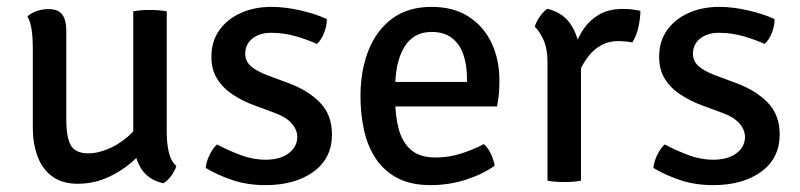

<svg xmlns="http://www.w3.org/2000/svg" viewBox="-20 -526 2328 559"><path d="M465.5 -139.5Q465.5 -110 471.2 -83.8Q477 -57.5 493.5 -42.5Q489.5 -29.5 479 -14.8Q468.5 0 455.5 7.5Q408.5 -3 388.2 -39.8Q368 -76.5 368 -123V-493Q388 -497 416.5 -497Q444.5 -497 465.5 -493ZM75.5 -389.5Q75.5 -415.5 72.2 -438.5Q69 -461.5 60 -478.5Q70.5 -488 87 -493.8Q103.5 -499.5 121.5 -499.5Q149.5 -499.5 161.2 -483.8Q173 -468 173 -437V-178.5Q173 -126.5 186.2 -103Q199.5 -79.5 237.5 -79.5Q263.5 -79.5 293.5 -91.8Q323.5 -104 350.2 -126.5Q377 -149 393 -178.5V-83.5Q360 -44.5 310.8 -17.8Q261.5 9 207 9Q160.5 9 131.5 -12.8Q102.5 -34.5 89 -71.5Q75.5 -108.5 75.5 -153.5Z M579 -37Q580 -54 589.8 -74.2Q599.5 -94.5 612 -105.5Q643.5 -88.5 679.8 -74.8Q716 -61 753 -61Q795.5 -61 820.2 -79.5Q845 -98 845.5 -126.5Q845.5 -148.5 829 -167Q812.5 -185.5 780.5 -197L722.5 -218.5Q688 -231 659 -249.8Q630 -268.5 612.8 -295.5Q595.5 -322.5 595.5 -360.5Q595.5 -405.5 618.5 -438Q641.5 -470.5 681.2 -488.2Q721 -506 770.5 -506Q810.5 -506 855.8 -495.5Q901 -485 931.5 -470.5Q932 -452.5 924 -431.2Q916 -410 902.5 -398Q877 -410 842 -420.2Q807 -430.5 769.5 -430.5Q736 -430.5 715 -413.8Q694 -397 694 -369.5Q694 -348 710.2 -333.5Q726.5 -319 758.5 -307L820 -284Q876 -263.5 911.2 -227.8Q946.5 -192 946.5 -134.5Q946.5 -65.5 893 -26.2Q839.5 13 752.5 13Q700 13 655.8 -2Q611.5 -17 579 -37Z M1090.5 -216V-287.5H1339.5V-300.5Q1339.5 -336.5 1329.2 -366.8Q1319 -397 1296.2 -415Q1273.5 -433 1236.5 -433Q1183.5 -433 1157 -388.8Q1130.5 -344.5 1130.5 -268V-238Q1130.5 -189.5 1140.8 -150.8Q1151 -112 1176.5 -89.8Q1202 -67.5 1248.5 -67.5Q1287 -67.5 1322 -78.8Q1357 -90 1389 -106.5Q1401.5 -95 1409.8 -76.8Q1418 -58.5 1420 -43.5Q1384.5 -18 1335.2 -2.5Q1286 13 1234 13Q1175.5 13 1136 -8.2Q1096.5 -29.5 1073 -65.8Q1049.5 -102 1039.5 -148.5Q1029.5 -195 1029.5 -246Q1029.5 -320.5 1052.8 -379.2Q1076 -438 1122 -472Q1168 -506 1236.5 -506Q1301 -506 1345 -477.2Q1389 -448.5 1411.5 -400.2Q1434 -352 1434 -292.5Q1434 -269.5 1432.5 -252.8Q1431 -236 1427 -216Z M1844.5 -494.5Q1844.5 -474.5 1839 -448.2Q1833.5 -422 1821 -402.5Q1811.5 -404.5 1801.5 -405.2Q1791.5 -406 1781.5 -406.5Q1752 -406.5 1730.2 -394.2Q1708.5 -382 1693.5 -362.5Q1678.5 -343 1668.2 -320.5Q1658 -298 1651.5 -277L1637 -295.5Q1638 -330 1646.5 -366Q1655 -402 1673.2 -432.5Q1691.5 -463 1720.8 -481.5Q1750 -500 1793 -500Q1805.5 -500 1818 -498.8Q1830.5 -497.5 1844.5 -494.5ZM1537 -448Q1540.5 -461.5 1551.2 -477Q1562 -492.5 1573.5 -500.5Q1621.5 -489 1644.8 -450.2Q1668 -411.5 1671.5 -353.5V0Q1651 4 1623 4Q1594.5 4 1574 0V-345Q1574 -384.5 1562.2 -410.2Q1550.5 -436 1537 -448Z M1882.5 -37Q1883.5 -54 1893.2 -74.2Q1903 -94.5 1915.5 -105.5Q1947 -88.5 1983.2 -74.8Q2019.5 -61 2056.5 -61Q2099 -61 2123.8 -79.5Q2148.5 -98 2149 -126.5Q2149 -148.5 2132.5 -167Q2116 -185.5 2084 -197L2026 -218.5Q1991.5 -231 1962.5 -249.8Q1933.5 -268.5 1916.2 -295.5Q1899 -322.5 1899 -360.5Q1899 -405.5 1922 -438Q1945 -470.5 1984.8 -488.2Q2024.5 -506 2074 -506Q2114 -506 2159.2 -495.5Q2204.5 -485 2235 -470.5Q2235.5 -452.5 2227.5 -431.2Q2219.5 -410 2206 -398Q2180.5 -410 2145.5 -420.2Q2110.5 -430.5 2073 -430.5Q2039.5 -430.5 2018.5 -413.8Q1997.5 -397 1997.5 -369.5Q1997.5 -348 2013.8 -333.5Q2030 -319 2062 -307L2123.5 -284Q2179.5 -263.5 2214.8 -227.8Q2250 -192 2250 -134.5Q2250 -65.5 2196.5 -26.2Q2143 13 2056 13Q2003.5 13 1959.2 -2Q1915 -17 1882.5 -37Z"/></svg>

Font: Signika Negative Light
Style: Regular
Weight: 400
Version: Version 2.001